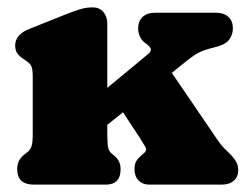

<svg xmlns="http://www.w3.org/2000/svg" viewBox="-20 -499 664 519"><path d="M71 0Q26.5 0 26.5 -42Q26.5 -56.5 32.5 -66.5Q38.5 -76.5 50 -84.5L56 -89.5Q62 -94.5 65.2 -103.8Q68.5 -113 68.5 -138V-292.5Q68.5 -314.5 63.5 -322.2Q58.5 -330 50 -335L44.5 -339Q34 -345.5 27.5 -353.8Q21 -362 21 -376Q21 -405.5 58.5 -420.5L158.5 -460.5Q182.5 -470 198 -474.5Q213.5 -479 231 -479Q249 -479 259.5 -466.5Q270 -454 270 -435.5V-261.5L377.5 -350.5Q388.5 -359 388 -365Q387.5 -371 377.5 -379L369.5 -385Q353.5 -400 353.5 -422.5Q353.5 -442 365.5 -453.2Q377.5 -464.5 398 -464.5H565Q585.5 -464.5 597.5 -453.2Q609.5 -442 609.5 -422.5Q609.5 -405.5 599.5 -391.8Q589.5 -378 559.5 -371Q544 -367.5 527 -361.2Q510 -355 481.5 -332L444.5 -302L566.5 -123Q579.5 -103.5 594.5 -90Q607.5 -78 615.8 -66Q624 -54 624 -39.5Q624 -21 612 -10.5Q600 0 579.5 0H383Q365.5 0 354.5 -11.2Q343.5 -22.5 343.5 -42Q343.5 -63 358 -75L365 -81.5Q379 -91.5 373.2 -101.5Q367.5 -111.5 357.5 -127L312.5 -195.5L270 -161.5V-138Q270 -110 272.5 -99.8Q275 -89.5 281.5 -84.5L288.5 -78.5Q306 -64.5 306 -42Q306 0 266.5 0Z"/></svg>

Font: Fraunces 72pt S100 Black
Style: Regular
Weight: 900
Version: Version 1.000; ttfautohint (v1.8.3)